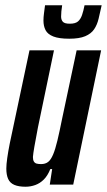

<svg xmlns="http://www.w3.org/2000/svg" viewBox="-20 -701 406 729"><path d="M77 8Q51 8 34.5 1Q18 -6 11 -21.5Q4 -37 4 -61Q4 -76 7.5 -101Q11 -126 17 -156L92 -510H185L124 -217Q115 -170 110.5 -144Q106 -118 105 -105Q105 -94 108.5 -88Q112 -82 118.5 -80Q125 -78 136 -78Q152 -78 162.5 -86Q173 -94 181.5 -114Q190 -134 198 -167.5Q206 -201 216 -251L271 -510H364L258 0H169L178 -59H171Q161 -34 146.5 -19.5Q132 -5 114 1.5Q96 8 77 8ZM243 -554Q204 -554 182.5 -562.5Q161 -571 153 -586.5Q145 -602 145 -623Q145 -636 147 -650.5Q149 -665 151 -681H216Q214 -669 213 -658Q212 -647 212 -638Q212 -626 218.5 -618.5Q225 -611 245 -611Q266 -611 276 -619.5Q286 -628 291.5 -644Q297 -660 301 -681H366Q360 -654 354.5 -630.5Q349 -607 337.5 -590Q326 -573 303.5 -563.5Q281 -554 243 -554Z"/></svg>

Font: Saira UltraCondensed
Style: Bold Italic
Weight: 700
Width: 1
Italic angle: -12°
Designer: Hector Gatti with collaboration of the Omnibus-Type team
Foundry: Omnibus-Type
Version: Version 1.101